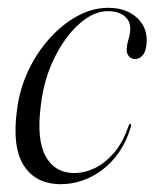

<svg xmlns="http://www.w3.org/2000/svg" viewBox="-20 -461 395 491"><path d="M255.5 -432.5Q220.5 -432.5 184.5 -401.5Q148.5 -370.5 120.8 -316.2Q93 -262 84.5 -192.5Q73 -104 96.8 -61.2Q120.5 -18.5 170 -18.5Q196.5 -18.5 222.8 -31.2Q249 -44 271.8 -70.5Q294.5 -97 308.5 -138.5Q310 -141.5 311 -143Q312 -144.5 313 -144Q314.5 -144 315.2 -142.2Q316 -140.5 315 -137.5Q304.5 -101.5 285.8 -73.8Q267 -46 242.8 -27.5Q218.5 -9 191.2 0.5Q164 10 136 10Q71.5 10 41 -37.5Q10.5 -85 23.5 -180Q30 -232.5 52 -279.5Q74 -326.5 106.8 -362.8Q139.5 -399 178 -420Q216.5 -441 256.5 -441Q288 -441 310.2 -429.5Q332.5 -418 344.2 -398.8Q356 -379.5 355 -355Q354.5 -332 346 -321Q337.5 -310 325.5 -310Q316.5 -310 310.2 -316.5Q304 -323 304 -334Q304.5 -347.5 308.8 -361Q313 -374.5 313 -389Q313 -408 297.8 -420.2Q282.5 -432.5 255.5 -432.5Z"/></svg>

Font: Fraunces 120pt Light
Style: Italic
Weight: 300
Italic angle: -16°
Version: Version 1.000;[b76b70a41]